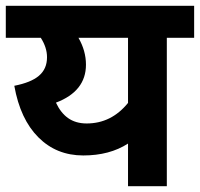

<svg xmlns="http://www.w3.org/2000/svg" viewBox="-20 -642 689 662"><path d="M421.4 0H555.2V-511.7H649.4V-622.1H0V-511.7H120.6C134.8 -489.7 142.1 -467.3 142.1 -444.8C142.1 -390.1 105 -361.3 29.3 -346.2C43 -269 70.8 -210 112.3 -168.5C153.8 -127 205.1 -106 267.1 -106C327.6 -106 378.9 -119.6 421.4 -147ZM172.9 -288.1C241.7 -314 276.4 -357.9 276.4 -418.9C276.4 -451.2 267.6 -481.9 250.5 -511.7H421.4V-287.1C382.8 -239.7 335.4 -216.3 278.8 -216.3C226.6 -216.3 194.3 -242.7 172.9 -288.1Z"/></svg>

Font: Noto Reveo Sans
Style: Bold
Weight: 700
Designer: Monotype Design team
Foundry: Monotype Imaging Inc.
Version: Version 1.04